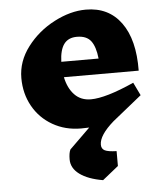

<svg xmlns="http://www.w3.org/2000/svg" viewBox="-56 -600 778 913"><g transform="rotate(-5 333.0 -143.5)"><path d="M613 -240H256Q267 -187 297 -155.5Q327 -124 375 -124Q446 -124 582 -185L612 -123L473 -11Q403 50 403 95Q403 115 419 123Q435 131 475 132V203L399 264Q328 252 288.5 223Q249 194 249 152Q249 121 257 105L355 9Q341 10 316 10Q241 10 181 -24.5Q121 -59 87.5 -119Q54 -179 54 -253Q54 -333 106 -401.5Q158 -470 236 -510.5Q314 -551 387 -551H388Q496 -551 555.5 -469.5Q615 -388 613 -240ZM250 -314H428Q422 -371 401 -398.5Q380 -426 334 -426Q293 -426 272.5 -398.5Q252 -371 250 -314Z"/></g></svg>

Font: Inknut Antiqua ExtraBold
Style: Regular
Weight: 800
Designer: Claus Eggers Sørensen
Foundry: Claus Eggers Sørensen
Version: Version 1.003; ttfautohint (v1.8.2) -l 8 -r 50 -G 200 -x 14 